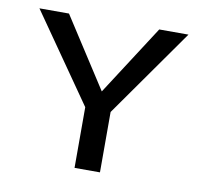

<svg xmlns="http://www.w3.org/2000/svg" viewBox="-60 -531 625 595"><g transform="rotate(10 252.5 -234.0)"><path d="M291 -190V0H211V-191L18 -468H111L253 -248L395 -468H487Z"/></g></svg>

Font: Ysabeau SC Medium
Style: Regular
Weight: 500
Designer: Christian Thalmann (Catharsis Fonts)
Version: Version 0.003